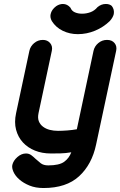

<svg xmlns="http://www.w3.org/2000/svg" viewBox="-20 -764 606 967"><path d="M393 -695Q415 -695 435.5 -702.5Q456 -710 471 -728Q490 -744 513 -744Q532 -744 543 -734Q557 -716 553 -693Q549 -676 533 -658Q501 -627 459 -609.5Q417 -592 372 -592Q331 -592 296 -609Q261 -626 241 -658Q231 -676 235 -693Q240 -716 263 -733Q272 -739 280.5 -741.5Q289 -744 297 -744Q319 -744 335 -725Q341 -709 357 -702Q373 -695 393 -695ZM464 -36Q443 64 378.5 123.5Q314 183 199 183Q159 183 128.5 170.5Q98 158 77.5 140Q57 122 48 102Q39 82 42 67Q47 45 67.5 27Q88 9 111 9Q126 9 137.5 17.5Q149 26 159 36Q171 47 185 58Q199 69 223 69Q278 69 303 51Q328 33 339 3Q310 8 284 8.5Q258 9 236 9Q192 9 156 -5.5Q120 -20 95.5 -46.5Q71 -73 61 -110.5Q51 -148 61 -194L128 -508Q133 -531 152 -547Q171 -563 196 -563Q219 -563 232.5 -547Q246 -531 241 -508L174 -194Q169 -170 175.5 -153.5Q182 -137 196.5 -126Q211 -115 230.5 -110Q250 -105 272 -105Q293 -105 319 -107Q345 -109 367 -113L451 -508Q456 -531 475 -547Q494 -563 519 -563Q544 -563 557 -547Q570 -531 565 -508Z"/></svg>

Font: VDS
Style: Bold Italic
Weight: 700
Designer: artmaker
Foundry: artmaker
Version: Version 1.000 2009 initial release